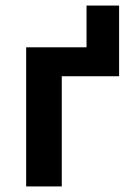

<svg xmlns="http://www.w3.org/2000/svg" viewBox="-20 -670 472 690"><path d="M291 -396V-650H408V-396ZM74 0V-500H408V-396H202V0Z"/></svg>

Font: Geologica Cursive Medium
Style: Regular
Weight: 500
Designer: Sindre Bremnes, Frode Helland
Foundry: Monokrom Skriftforlag AS
Version: Version 1.010;gftools[0.9.28]